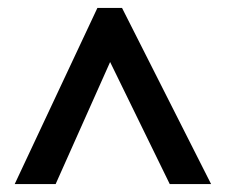

<svg xmlns="http://www.w3.org/2000/svg" viewBox="-20 -736 567 483"><path d="M17 -273H120L257 -580L407 -273H511L287 -716H225Z"/></svg>

Font: Noto Sans Thai Looped SemiCondensed SemiBold
Style: Regular
Weight: 600
Width: 4
Designer: Sasikarn Vongin, Ben Mitchell
Foundry: The Fontpad Ltd
Version: Version 1.001